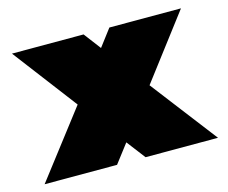

<svg xmlns="http://www.w3.org/2000/svg" viewBox="-75 -575 801 676"><g transform="rotate(-15 326.0 -237.0)"><path d="M10 0 195 -241 18 -474H279L326 -412L373 -474H634L457 -241L642 0H378L326 -68L274 0Z"/></g></svg>

Font: Kanit Black
Style: Regular
Weight: 900
Designer: Katatrad Team
Foundry: CadsonDemak
Version: Version 2.000; ttfautohint (v1.8.3)